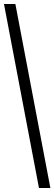

<svg xmlns="http://www.w3.org/2000/svg" viewBox="-20 -828 274 968"><path d="M176.5 120 0 -808H57.5L234 120Z"/></svg>

Font: Encode Sans Condensed Light
Style: Regular
Weight: 300
Width: 3
Designer: Multiple Designers
Foundry: Impallari Type
Version: Version 2.000